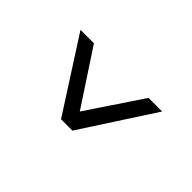

<svg xmlns="http://www.w3.org/2000/svg" viewBox="-114 -744 788 788"><g transform="rotate(-45 280.0 -350.0)"><path d="M427 -587 111 -384V-318L427 -113V-192L188 -352L427 -509Z"/></g></svg>

Font: RazerF5
Style: Regular
Weight: 400
Foundry: Razer Inc.
Version: Version 2